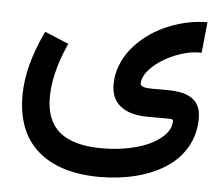

<svg xmlns="http://www.w3.org/2000/svg" viewBox="-46 -417 821 705"><g transform="rotate(5 364.0 -64.5)"><path d="M184.6 -232.4Q138.2 -126.5 138.2 -39.6Q138.2 45.9 189.2 87.9Q240.2 129.9 346.2 129.9Q411.6 129.9 468.3 114.7Q524.9 99.6 560.5 71Q596.2 42.5 596.2 6.8Q596.2 2 590.6 1Q585 0 556.2 0H502Q436.5 -0.5 401.9 -27.8Q367.2 -55.2 367.2 -108.4Q367.2 -144 380.4 -178Q393.6 -211.9 415.8 -239.5Q438 -267.1 468.3 -290.3Q498.5 -313.5 533.2 -329.3Q567.9 -345.2 605.5 -354.5Q643.1 -363.8 679.7 -364.7L690.9 -365.2L689.9 -354L680.2 -260.3L679.2 -251.5H670.4Q628.9 -251.5 581.1 -231.9Q533.2 -212.4 499.8 -180.9Q466.3 -149.4 466.3 -119.1Q466.3 -104 510.3 -104H566.4Q629.9 -104 659.9 -81.3Q689.9 -58.6 689.9 -10.3Q689.9 48.3 662.6 95.7Q635.3 143.1 588.1 173.3Q541 203.6 479 219.5Q417 235.4 345.7 235.4Q199.2 235.4 118.4 165.8Q37.6 96.2 37.6 -38.6Q37.6 -144.5 96.7 -270L100.6 -278.3L109.4 -274.4L179.7 -245.1L189 -241.7Z"/></g></svg>

Font: Samim FD-WOL
Style: Medium-FD-WOL
Weight: 500
Foundry: DejaVu fonts team - Redesigned by Saber Rastikerdar
Version: Version 4.0.0